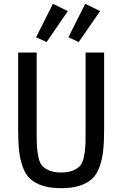

<svg xmlns="http://www.w3.org/2000/svg" viewBox="-20 -973 640 1005"><path d="M335 -915 224 -753 169 -778 257 -953ZM504 -915 392 -753 338 -778 426 -953ZM75 -698H172V-275Q172 -229 173.5 -204Q175 -179 181.5 -149Q188 -119 201.5 -104.5Q215 -90 239.5 -80Q264 -70 300 -70Q336 -70 360.5 -80Q385 -90 398.5 -104.5Q412 -119 418.5 -149Q425 -179 426.5 -204Q428 -229 428 -275V-698H525V-295Q525 -229 520 -184Q515 -139 501 -99.5Q487 -60 462 -37Q437 -14 397 -1Q357 12 300 12Q243 12 203 -1Q163 -14 138 -37Q113 -60 99 -99.5Q85 -139 80 -184Q75 -229 75 -295Z"/></svg>

Font: IBM Plex Mono Text
Style: Regular
Weight: 450
Designer: Mike Abbink, Paul van der Laan, Pieter van Rosmalen
Foundry: Bold Monday
Version: Version 2.000